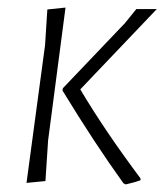

<svg xmlns="http://www.w3.org/2000/svg" viewBox="-20 -479 437 507"><path d="M50 4 99 -360 105 -454 153 -459 107 -108 100 -1ZM394 -455 192 -243Q256 -135 351 -8V-3Q338 2 312 8L306 5Q229 -102 145 -240L146 -246L310 -418L340 -455Z"/></svg>

Font: Alegreya Sans SC Light
Style: Italic
Weight: 300
Italic angle: -7°
Designer: Juan Pablo del Peral
Foundry: Huerta Tipografica
Version: Version 2.007